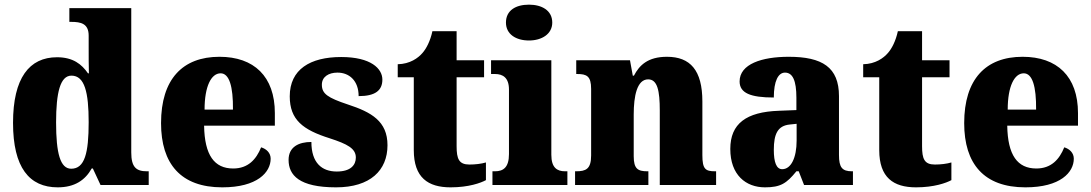

<svg xmlns="http://www.w3.org/2000/svg" viewBox="-20 -795 4687 825"><path d="M228 10C301 10 346 -21 374 -71H379L412 0H619V-59H611C565 -59 544 -77 544 -140V-760H278V-701H286C327 -701 361 -694 361 -642V-593C361 -554 361 -510 362 -480H358C331 -519 294 -549 225 -549C106 -549 36 -460 36 -267C36 -75 106 10 228 10ZM286 -70C239 -70 221 -136 221 -269C221 -398 239 -470 287 -470C344 -470 361 -398 361 -270C361 -137 344 -70 286 -70Z M935 10C1086 10 1143 -55 1143 -113C1143 -138 1125 -155 1102 -162C1081 -110 1046 -71 982 -71C901 -71 859 -128 857 -255H1161V-309C1161 -467 1071 -551 923 -551C764 -551 672 -454 672 -266C672 -91 757 10 935 10ZM981 -324H859C859 -425 888 -480 928 -480C965 -480 982 -424 981 -324Z M1424 10C1571 10 1645 -63 1645 -171C1645 -274 1576 -313 1475 -346C1388 -375 1363 -392 1363 -431C1363 -465 1392 -483 1430 -483C1481 -483 1521 -448 1521 -382C1592 -382 1623 -406 1623 -453C1623 -500 1574 -550 1446 -550C1313 -550 1225 -497 1225 -381C1225 -280 1282 -237 1396 -201C1473 -176 1509 -157 1509 -118C1509 -86 1487 -58 1427 -58C1363 -58 1318 -95 1318 -185C1264 -185 1220 -164 1220 -108C1220 -42 1266 10 1424 10Z M1916 10C1994 10 2046 -9 2068 -21V-97C2048 -91 2022 -88 1997 -88C1952 -88 1942 -112 1942 -167V-463H2060V-536H1942V-661H1838C1829 -619 1812 -586 1795 -567C1777 -546 1742 -520 1689 -519V-463H1758V-150C1758 -32 1819 10 1916 10Z M2253 -621C2307 -621 2353 -648 2353 -698C2353 -751 2307 -775 2253 -775C2197 -775 2154 -751 2154 -698C2154 -648 2197 -621 2253 -621ZM2096 0H2418V-59H2408C2373 -59 2349 -75 2349 -130V-536H2090V-477H2107C2141 -477 2167 -461 2167 -410V-133C2167 -76 2143 -59 2107 -59H2096Z M2451 0H2766V-59H2762C2721 -59 2703 -69 2703 -124V-303C2703 -382 2717 -454 2765 -454C2805 -454 2815 -405 2815 -320V0H3057V-59H3053C3011 -59 2998 -68 2998 -129V-359C2998 -493 2946 -551 2846 -551C2763 -551 2727 -514 2704 -470H2699L2687 -536H2456V-477H2460C2501 -477 2520 -468 2520 -413V-127C2520 -68 2497 -59 2455 -59H2451Z M3267 10C3334 10 3360 -7 3402 -59H3412L3435 0H3645V-59H3641C3599 -59 3585 -75 3585 -129V-382C3585 -506 3513 -551 3369 -551C3254 -551 3158 -520 3158 -445C3158 -395 3205 -376 3305 -376C3305 -447 3324 -483 3353 -483C3386 -483 3402 -449 3402 -375V-322L3326 -319C3187 -314 3118 -264 3118 -155C3118 -43 3185 10 3267 10ZM3341 -68C3316 -68 3305 -98 3305 -151C3305 -220 3322 -255 3374 -260L3403 -263V-191C3403 -117 3379 -68 3341 -68Z M3916 10C3994 10 4046 -9 4068 -21V-97C4048 -91 4022 -88 3997 -88C3952 -88 3942 -112 3942 -167V-463H4060V-536H3942V-661H3838C3829 -619 3812 -586 3795 -567C3777 -546 3742 -520 3689 -519V-463H3758V-150C3758 -32 3819 10 3916 10Z M4386 10C4537 10 4594 -55 4594 -113C4594 -138 4576 -155 4553 -162C4532 -110 4497 -71 4433 -71C4352 -71 4310 -128 4308 -255H4612V-309C4612 -467 4522 -551 4374 -551C4215 -551 4123 -454 4123 -266C4123 -91 4208 10 4386 10ZM4432 -324H4310C4310 -425 4339 -480 4379 -480C4416 -480 4433 -424 4432 -324Z"/></svg>

Font: Noto Serif Devanagari SemiCondensed Black
Style: Regular
Weight: 900
Width: 4
Designer: Universal Thirst, Indian Type Foundry and the Monotype Design Team
Foundry: Monotype Imaging Inc.
Version: Version 2.004